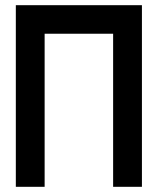

<svg xmlns="http://www.w3.org/2000/svg" viewBox="-20 -720 611 740"><path d="M416 0H527V-700H41V0H152V-590H416Z"/></svg>

Font: Advent Pro Expanded
Style: Bold
Weight: 700
Width: 7
Designer: VivaRado, Andreas Kalpakidis
Foundry: VivaRado, Andreas Kalpakidis
Version: Version 3.000